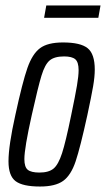

<svg xmlns="http://www.w3.org/2000/svg" viewBox="-20 -673 387 701"><path d="M11 -84Q11 -141 36 -253Q62 -373 80 -424.5Q98 -476 126 -497Q154 -518 210 -518Q274 -518 300 -497Q326 -476 326 -419Q326 -393 320 -358Q314 -323 299 -253Q273 -134 256 -83.5Q239 -33 210.5 -12.5Q182 8 126 8Q63 8 37 -11.5Q11 -31 11 -84ZM240 -253Q255 -325 261 -360.5Q267 -396 267 -417Q267 -446 255 -456.5Q243 -467 214 -467Q179 -467 161.5 -452.5Q144 -438 131.5 -397Q119 -356 96 -253Q69 -132 69 -92Q69 -63 81.5 -53Q94 -43 124 -43Q158 -43 175.5 -57.5Q193 -72 206.5 -113.5Q220 -155 240 -253ZM141 -608 149 -653H347L339 -608Z"/></svg>

Font: Saira Ultra Condensed
Style: Italic
Weight: 400
Width: 1
Italic angle: -12°
Designer: Hector Gatti with collaboration of the Omnibus-Type team
Foundry: Omnibus-Type
Version: Version 1.001; ttfautohint (v1.8)